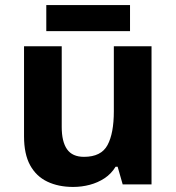

<svg xmlns="http://www.w3.org/2000/svg" viewBox="-20 -729 697 759"><path d="M579 -546V0H465L445 -70H437Q420 -42 393.5 -24.5Q367 -7 335 1.5Q303 10 269 10Q211 10 167 -11Q123 -32 99 -76Q75 -120 75 -190V-546H224V-227Q224 -169 245 -139Q266 -109 312 -109Q380 -109 405 -155.5Q430 -202 430 -289V-546ZM494 -709V-606H163V-709Z"/></svg>

Font: Noto Sans Thaana
Style: Regular
Weight: 400
Designer: Monotype Design Team
Foundry: Monotype Imaging Inc.
Version: Version 2.001